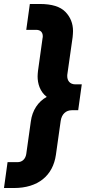

<svg xmlns="http://www.w3.org/2000/svg" viewBox="-24 -765 470 965"><path d="M46 180C167 180 242 118 257 13L281 -157C286 -192 308 -211 337 -211H369L387 -341H355C326 -341 314 -361 314 -382C314 -386 314 -391 315 -395L341 -578C342 -589 343 -599 343 -609C343 -647 330 -679 305 -705C279 -732 236 -745 176 -745H126L108 -615H158C181 -615 191 -601 191 -583C191 -580 191 -577 190 -574L167 -409C166 -399 165 -390 165 -381C165 -346 176 -305 211 -278C168 -255 138 -210 131 -155L108 9C104 34 88 50 64 50H14L-4 180Z"/></svg>

Font: Plus Jakarta Sans ExtraBold
Style: Italic
Weight: 800
Italic angle: -8°
Designer: Gumpita Rahayu
Foundry: Tokotype
Version: Version 2.071;gftools[0.9.30]